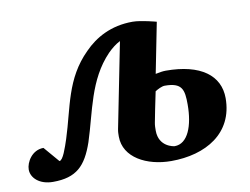

<svg xmlns="http://www.w3.org/2000/svg" viewBox="-121 -586 889 683"><g transform="rotate(-10 323.5 -244.0)"><path d="M675 -175C675 -257 608 -308 482 -308C472 -308 459 -306 445 -303L481 -485C481 -485 426 -500 396 -500C317 -500 260 -467 220 -426C133 -340 126 -238 91 -130C81 -100 67 -57 54 -57L6 -113C-36 -113 -59 -72 -59 -46C-59 -16 -30 12 19 12C104 12 139 -24 167 -105C201 -209 214 -322 295 -406C309 -420 324 -432 340 -440L279 -133C277 -123 277 -115 277 -106C277 -30 358 12 446 12C571 12 675 -48 675 -175ZM538 -176C538 -100 515 -38 467 -38C464 -38 410 -45 410 -104C410 -113 410 -123 412 -133C412 -133 430 -226 434 -242C443 -248 459 -256 469 -256C532 -256 538 -230 538 -176Z"/></g></svg>

Font: Veleka
Style: Bold Italic
Weight: 700
Italic angle: -12°
Designer: Stefan Peev, Context Ltd, 2016; SIL International, 1997-2014.
Foundry: Stefan Peev, Context Ltd, 2016
Version: Version 5.000